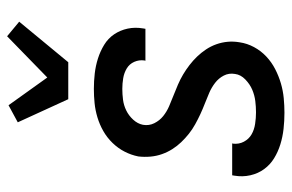

<svg xmlns="http://www.w3.org/2000/svg" viewBox="-160 -652 820 540"><g transform="rotate(-90 250.0 -382.0)"><path d="M203 8Q180 8 157.5 5.5Q135 3 114 -3.5Q93 -10 75 -21Q57 -32 44.5 -49Q32 -66 27 -88Q22 -110 26 -133L27 -139H117L116 -137Q114 -120 121.5 -106Q129 -92 142 -84.5Q155 -77 171.5 -74.5Q188 -72 204 -72Q220 -72 236 -74Q252 -76 267.5 -82.5Q283 -89 296.5 -102Q310 -115 312 -131Q315 -148 307.5 -162.5Q300 -177 287 -187Q274 -197 259 -203.5Q244 -210 228.5 -216Q213 -222 199 -228.5Q185 -235 170.5 -243Q156 -251 143.5 -261Q131 -271 120 -282.5Q109 -294 100.5 -307.5Q92 -321 86.5 -336.5Q81 -352 79.5 -369Q78 -386 80 -403Q84 -423 93.5 -441.5Q103 -460 118 -475.5Q133 -491 151.5 -501.5Q170 -512 190 -518Q210 -524 230 -526Q250 -528 270 -528Q292 -528 313.5 -525.5Q335 -523 355.5 -516.5Q376 -510 394 -499Q412 -488 423.5 -471Q435 -454 439.5 -433Q444 -412 440 -389L439 -383H349L350 -386Q352 -401 346 -414.5Q340 -428 327.5 -435.5Q315 -443 300 -445.5Q285 -448 270 -448Q255 -448 239.5 -446Q224 -444 209.5 -437Q195 -430 183.5 -417.5Q172 -405 169 -390Q166 -373 173.5 -358Q181 -343 193.5 -333Q206 -323 221 -316.5Q236 -310 251.5 -304Q267 -298 282 -291.5Q297 -285 310.5 -277Q324 -269 337 -259Q350 -249 361 -237.5Q372 -226 381 -212.5Q390 -199 395.5 -183.5Q401 -168 402.5 -151.5Q404 -135 401 -118Q398 -97 387.5 -77.5Q377 -58 361 -43Q345 -28 325.5 -18Q306 -8 285.5 -2Q265 4 244 6Q223 8 203 8ZM241 -600 176 -742 224 -768 302 -659 418 -772 459 -738 345 -600Z"/></g></svg>

Font: Iosevka Curly Medium
Style: Italic
Weight: 500
Italic angle: -9°
Monospace: yes
Designer: Belleve Invis
Foundry: Belleve Invis
Version: Version 22.1.2; ttfautohint (v1.8.4)